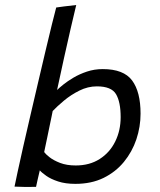

<svg xmlns="http://www.w3.org/2000/svg" viewBox="-20 -737 640 767"><path d="M38 8.5Q41.5 -9 50.5 -50.8Q59.5 -92.5 72.5 -150.2Q85.5 -208 101 -274Q116.5 -340 132 -406.8Q147.5 -473.5 161.8 -533.5Q176 -593.5 187.2 -639Q198.5 -684.5 204.5 -707Q211.5 -708.5 235 -711.2Q258.5 -714 284.5 -717Q275.5 -679.5 262.5 -623.8Q249.5 -568 235.5 -504.2Q221.5 -440.5 208 -377.5Q215.5 -385 232.5 -398.8Q249.5 -412.5 273.5 -426.8Q297.5 -441 327.2 -451Q357 -461 390.5 -461Q474 -461 507.8 -415.5Q541.5 -370 541.5 -283Q541.5 -230.5 524.8 -180.5Q508 -130.5 475 -90.2Q442 -50 393.5 -26.2Q345 -2.5 281 -2.5Q241.5 -2.5 212.5 -12Q183.5 -21.5 165 -34.5Q146.5 -47.5 139 -56.5Q135.5 -42 130.8 -21.5Q126 -1 124 9.5Q108 10 80.8 9.8Q53.5 9.5 38 8.5ZM156.5 -129.5Q162 -121.5 177.8 -109Q193.5 -96.5 220 -86.2Q246.5 -76 282.5 -76Q338 -76 378.2 -101.8Q418.5 -127.5 440.2 -171.5Q462 -215.5 462 -269Q462 -329.5 443.5 -360.8Q425 -392 367 -392Q331 -392 297 -375Q263 -358 235.5 -335Q208 -312 190.5 -293.5Q189.5 -288 186 -271.2Q182.5 -254.5 178 -232.8Q173.5 -211 169 -189.2Q164.5 -167.5 161 -151.2Q157.5 -135 156.5 -129.5Z"/></svg>

Font: Grandstander Thin Light
Style: Italic
Weight: 300
Italic angle: -15°
Version: Version 1.200